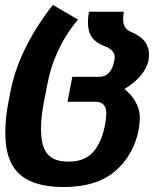

<svg xmlns="http://www.w3.org/2000/svg" viewBox="-20 -559 642 775"><path d="M237.3 195.8C327.1 195.8 393.6 174.8 444.3 132.3C493.2 91.3 532.2 25.9 542 -51.3C543.5 -63 544.4 -75.2 544.4 -84C544.4 -113.8 533.2 -158.2 482.4 -199.7C537.1 -232.4 571.8 -274.4 579.6 -316.9C581.1 -324.7 581.5 -332.5 581.5 -338.4C581.5 -397.9 532.7 -419.9 505.9 -431.6C479.5 -443.4 477.1 -466.8 477.1 -482.4C477.1 -492.2 478 -501.5 480 -511.7H338.9C336.4 -496.6 335 -482.9 335 -469.2C335 -417.5 356 -391.6 398.9 -374C413.1 -368.2 442.9 -357.9 442.9 -328.1C442.9 -324.2 442.4 -319.3 441.4 -314.5C433.1 -270 412.1 -249 381.8 -249H272L252.4 -148.4H365.7C394.5 -148.4 409.2 -130.9 409.2 -103.5C409.2 -94.7 407.7 -78.6 405.8 -66.4C397.5 -10.7 377.4 31.2 355.5 55.2C329.1 84 295.4 93.3 256.3 93.3C181.2 93.3 145.5 58.6 145.5 -39.1C145.5 -71.3 149.4 -107.9 157.7 -149.9L171.9 -222.7C181.2 -270 193.8 -309.1 213.9 -352.5C233.4 -395 257.3 -435.1 294.9 -480L193.4 -539.1C143.1 -475.1 106 -414.1 78.6 -356.9C50.3 -297.9 33.2 -244.6 23.4 -194.8L14.6 -149.9C5.9 -105 1.5 -65.9 1.5 -25.4C1.5 92.8 39.1 195.8 237.3 195.8Z"/></svg>

Font: Hack
Style: Bold Oblique
Weight: 700
Italic angle: -12°
Monospace: yes
Designer: Christopher Simpkins
Foundry: Christopher Simpkins
Version: Version 2.010